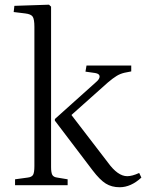

<svg xmlns="http://www.w3.org/2000/svg" viewBox="-20 -786 620 815"><path d="M43.9 0V-24.9L97.2 -32.2Q114.7 -34.2 120.4 -43.9Q126 -53.7 126 -81.1V-671.9Q126 -704.1 118.9 -715.1Q111.8 -726.1 86.9 -729L38.1 -734.9L41 -761.2L188 -766.1L196.8 -757.8V-77.1Q196.8 -53.7 201.9 -43.9Q207 -34.2 223.1 -32.2L267.1 -24.9V0ZM487.8 8.8Q454.1 8.8 429 -6.8Q403.8 -22.5 373 -63L212.9 -273.9V-280.8L388.2 -438Q403.3 -450.7 402.8 -461.9Q402.3 -473.1 383.8 -476.1L342.8 -481.9L347.2 -507.8H537.1V-482.9L507.8 -477.1Q489.7 -472.7 474.9 -463.6Q460 -454.6 438 -436L283.2 -297.9L438 -96.2Q480 -38.1 520 -38.1Q541 -38.1 570.8 -51.8L580.1 -32.2Q535.6 8.8 487.8 8.8Z"/></svg>

Font: Literata Light
Style: Regular
Weight: 300
Designer: Latin by Veronika Burian and Jose Scaglione. Greek by Irene Vlachou. Cyrillic by Vera Evstafieva.
Foundry: TypeTogether
Version: Version 3.021